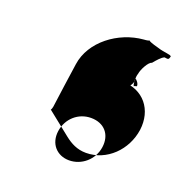

<svg xmlns="http://www.w3.org/2000/svg" viewBox="-125 -721 993 976"><g transform="rotate(20 371.0 -233.0)"><path d="M579 -568C537 -579 526 -585 523 -588C520 -587 513 -584 493 -583C360 -572 230 -475 212 -347C211 -347 178 -104 178 -104C176 -98 175 -89 171 -87L299 15C330 39 365 59 414 59C526 59 617 -32 633 -145C648 -257 580 -346 461 -346C372 -346 286 -305 249 -239C242 -235 225 -182 222 -177C216 -134 218 -131 238 -115C262 -105 263 -111 283 -112C290 -109 299 -122 307 -122C355 -190 431 -274 490 -320C543 -366 513 -394 520 -384C528 -380 544 -362 542 -348C521 -343 525 -340 526 -344C520 -356 519 -391 526 -410C529 -433 555 -483 573 -486C588 -504 608 -528 624 -534C647 -530 647 -532 652 -549C646 -559 615 -556 579 -568ZM483 3C473 74 413 124 346 124C280 124 234 74 244 3C254 -67 310 -117 379 -117C451 -117 493 -67 483 3ZM523 -588C520 -591 527 -590 523 -588Z"/></g></svg>

Font: Hussar Przerywany
Style: Obl
Weight: 400
Foundry: Cannot Into Space Fonts
Version: Version 0.982